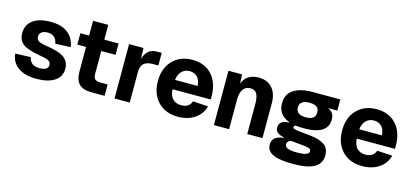

<svg xmlns="http://www.w3.org/2000/svg" viewBox="-66 -1164 3935 1829"><g transform="rotate(15 1901.0 -250.0)"><path d="M295 12Q175 12 109 -37.5Q43 -87 37 -169L189 -174Q203 -94 295 -94Q380 -94 380 -147Q380 -173 358.5 -186.5Q337 -200 271 -211Q145 -232 97.5 -268.5Q50 -305 50 -376Q50 -455 111 -501.5Q172 -548 288 -548Q397 -548 458.5 -498Q520 -448 531 -364L380 -358Q375 -397 350.5 -419.5Q326 -442 287 -442Q247 -442 225.5 -426Q204 -410 204 -382Q204 -353 226 -338.5Q248 -324 304 -316Q431 -298 483 -259.5Q535 -221 535 -150Q535 -73 470.5 -30.5Q406 12 295 12Z M833 0Q750 0 711 -39Q672 -78 672 -161V-404H586V-516H672V-662H822V-516H963V-404H822V-179Q822 -142 838 -127Q854 -112 888 -112H963V0Z M1061 0V-536H1203L1207 -429Q1237 -536 1334 -536H1383V-412H1334Q1270 -412 1240.5 -386Q1211 -360 1211 -301V0Z M1687 12Q1564 12 1490.5 -64.5Q1417 -141 1417 -268Q1417 -395 1490.5 -471.5Q1564 -548 1686 -548Q1806 -548 1877.5 -470Q1949 -392 1949 -258V-228H1572Q1575 -166 1606 -134Q1637 -102 1690 -102Q1769 -102 1790 -167L1941 -158Q1919 -78 1851.5 -33Q1784 12 1687 12ZM1572 -320H1795Q1792 -377 1763 -407Q1734 -437 1686 -437Q1639 -437 1608.5 -406Q1578 -375 1572 -320Z M2041 0V-536H2176L2179 -447Q2219 -548 2338 -548Q2424 -548 2472 -493.5Q2520 -439 2520 -345V0H2370V-295Q2370 -363 2351.5 -396Q2333 -429 2288 -429Q2241 -429 2216 -394Q2191 -359 2191 -295V0Z M2866 -298Q2898 -298 2919 -306Q2940 -314 2950.5 -330Q2961 -346 2961 -368V-373Q2961 -395 2951 -410.5Q2941 -426 2920 -434Q2899 -442 2866 -442Q2833 -442 2812 -433.5Q2791 -425 2780.5 -409.5Q2770 -394 2770 -372V-368Q2770 -346 2781 -330Q2792 -314 2813 -306Q2834 -298 2866 -298ZM3050 -438Q3061 -433 3065 -430Q3089 -417 3100.5 -395Q3112 -373 3112 -341V-338Q3112 -267 3053.5 -229.5Q2995 -192 2872 -192Q2832 -192 2799 -197Q2790 -196 2786 -193Q2778 -188 2778 -179Q2778 -167 2791 -162.5Q2804 -158 2832 -154L2959 -141Q3051 -130 3096 -97Q3141 -64 3141 5V8Q3141 60 3110 94.5Q3079 129 3020 145.5Q2961 162 2876 162H2856Q2775 162 2718.5 150Q2662 138 2632.5 111.5Q2603 85 2603 42V40Q2603 11 2616.5 -9Q2630 -29 2655.5 -40.5Q2681 -52 2716 -55V-60Q2674 -67 2651.5 -85Q2629 -103 2629 -135V-136Q2629 -159 2640 -175Q2651 -191 2672.5 -199.5Q2694 -208 2726 -209V-214Q2699 -223 2679 -238Q2614 -283 2614 -365V-372Q2614 -427 2640.5 -465.5Q2667 -504 2722 -525Q2782 -548 2862 -548H3141V-438ZM2864 47H2880Q2919 47 2943 42Q2967 37 2978.5 28Q2990 19 2990 5V4Q2990 -14 2974 -21.5Q2958 -29 2926 -32L2789 -45Q2782 -43 2777 -40Q2766 -34 2759 -25Q2752 -16 2752 -2V-1Q2752 14 2764 25Q2776 36 2800.5 41.5Q2825 47 2864 47Z M3504 12Q3381 12 3307.5 -64.5Q3234 -141 3234 -268Q3234 -395 3307.5 -471.5Q3381 -548 3503 -548Q3623 -548 3694.5 -470Q3766 -392 3766 -258V-228H3389Q3392 -166 3423 -134Q3454 -102 3507 -102Q3586 -102 3607 -167L3758 -158Q3736 -78 3668.5 -33Q3601 12 3504 12ZM3389 -320H3612Q3609 -377 3580 -407Q3551 -437 3503 -437Q3456 -437 3425.5 -406Q3395 -375 3389 -320Z"/></g></svg>

Font: Txt Sans
Style: Bold
Weight: 700
Designer: Open Source
Foundry: XRLN
Version: Version 1.0